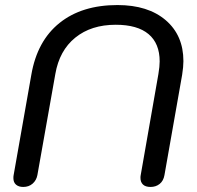

<svg xmlns="http://www.w3.org/2000/svg" viewBox="-20 -730 778 760"><path d="M33 -25Q33 -33 34 -37L104 -434Q127 -568 215.5 -639Q304 -710 445 -710Q566 -710 636 -650Q706 -590 706 -488Q706 -466 701 -434L631 -37Q627 -14 612 -2Q597 10 576 10Q556 10 546 0.5Q536 -9 536 -26Q536 -33 537 -37L607 -437Q612 -467 612 -487Q612 -558 568 -595Q524 -632 438 -632Q341 -632 278 -581Q215 -530 199 -437L128 -37Q124 -16 109 -3Q94 10 72 10Q54 10 43.5 1Q33 -8 33 -25Z"/></svg>

Font: Kodchasan Medium
Style: Italic
Weight: 500
Italic angle: -10°
Version: Version 1.000; ttfautohint (v1.6)